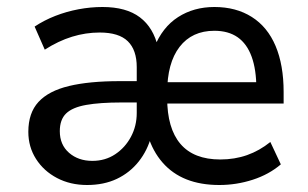

<svg xmlns="http://www.w3.org/2000/svg" viewBox="-20 -520 882 549"><path d="M229 9Q181 9 143 -11Q105 -31 83 -65.5Q61 -100 61 -143Q61 -197 90 -228.5Q119 -260 177 -274Q235 -288 322 -288H388V-227H327Q266 -227 226.5 -220Q187 -213 169 -195.5Q151 -178 151 -145Q151 -106 177.5 -83Q204 -60 244 -60Q281 -60 309.5 -79Q338 -98 354.5 -129Q371 -160 371 -197V-328Q371 -377 345.5 -402Q320 -427 265 -427Q225 -427 186 -415Q147 -403 108 -378L79 -444Q106 -462 138 -474.5Q170 -487 204.5 -493.5Q239 -500 273 -500Q341 -500 380 -470.5Q419 -441 432 -384H421Q444 -442 489 -471Q534 -500 593 -500Q655 -500 700 -471.5Q745 -443 768 -388.5Q791 -334 791 -257V-224H443V-285H730L713 -267Q713 -321 699.5 -358Q686 -395 659.5 -413.5Q633 -432 593 -432Q529 -432 493.5 -386Q458 -340 458 -255V-240Q458 -153 496 -108.5Q534 -64 610 -64Q651 -64 686.5 -76.5Q722 -89 753 -114L783 -50Q749 -21 702.5 -6Q656 9 607 9Q554 9 513.5 -7Q473 -23 445 -55Q417 -87 403 -132H413Q402 -90 376.5 -58Q351 -26 314 -8.5Q277 9 229 9Z"/></svg>

Font: Nunito Sans 10pt SemiCondensed Medium
Style: Regular
Weight: 500
Width: 4
Designer: Vernon Adams
Foundry: Vernon Adams
Version: Version 3.101;gftools[0.9.27]